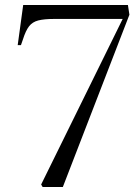

<svg xmlns="http://www.w3.org/2000/svg" viewBox="-20 -750 544 770"><path d="M151 0 145 -10 472 -674H196Q157 -674 133.5 -668Q110 -662 96.5 -644.5Q83 -627 72 -592L64 -569H51L73 -730H493L499 -691L232 0Z"/></svg>

Font: Literata 72pt Light
Style: Italic
Weight: 300
Italic angle: -2°
Designer: Latin by Veronika Burian and Jose Scaglione. Greek by Irene Vlachou. Cyrillic by Vera Evstafieva
Foundry: TypeTogether
Version: Version 3.002